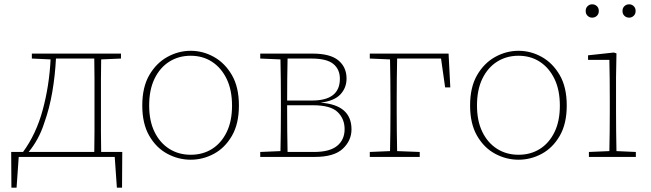

<svg xmlns="http://www.w3.org/2000/svg" viewBox="-20 -729 3023 892"><path d="M186 -159Q173 -118 154 -83.5Q135 -49 113 -23H418Q419 -64 419 -117Q419 -170 419 -213V-267Q419 -310 419 -363Q419 -416 418 -457H240Q236 -378 223 -302Q210 -226 186 -159ZM128 -457V-480H542V-457L450 -453Q449 -413 449 -360.5Q449 -308 449 -267V-213Q449 -170 449 -117Q449 -64 450 -23H548L547 143H523L513 0H67L57 143H33L32 -23H87Q148 -106 178.5 -218.5Q209 -331 215 -453Z M866 13Q809 13 757.5 -14.5Q706 -42 673.5 -98Q641 -154 641 -239Q641 -324 673.5 -380Q706 -436 757.5 -464.5Q809 -493 866 -493Q923 -493 974 -464.5Q1025 -436 1057.5 -380Q1090 -324 1090 -239Q1090 -154 1057.5 -98Q1025 -42 974 -14.5Q923 13 866 13ZM866 -10Q922 -10 965 -37Q1008 -64 1033 -115Q1058 -166 1058 -238Q1058 -311 1033 -362.5Q1008 -414 965 -442Q922 -470 866 -470Q810 -470 766.5 -442.5Q723 -415 698 -363.5Q673 -312 673 -239Q673 -167 698 -116Q723 -65 766.5 -37.5Q810 -10 866 -10Z M1314 -213Q1314 -170 1314.5 -117Q1315 -64 1316 -23H1438Q1512 -23 1546.5 -51.5Q1581 -80 1581 -129Q1581 -177 1548.5 -208.5Q1516 -240 1434 -240H1314ZM1189 0V-23L1283 -27Q1284 -68 1284.5 -120Q1285 -172 1285 -213V-267Q1285 -308 1284.5 -360.5Q1284 -413 1283 -453L1189 -457V-480H1432Q1514 -480 1552 -448.5Q1590 -417 1590 -364Q1590 -321 1561.5 -290.5Q1533 -260 1469 -252Q1613 -242 1613 -128Q1613 -76 1572.5 -38Q1532 0 1443 0ZM1427 -457H1316Q1315 -417 1314.5 -364.5Q1314 -312 1314 -262H1430Q1559 -262 1559 -363Q1559 -407 1528.5 -432Q1498 -457 1427 -457Z M1698 -457V-480H2064L2072 -323H2048L2029 -457H1825Q1824 -416 1823.5 -362Q1823 -308 1823 -261V-213Q1823 -172 1823.5 -120Q1824 -68 1825 -27L1930 -23V0H1698V-23L1792 -27Q1793 -68 1793.5 -120Q1794 -172 1794 -213V-261Q1794 -306 1793.5 -359Q1793 -412 1792 -453Z M2389 13Q2332 13 2280.5 -14.5Q2229 -42 2196.5 -98Q2164 -154 2164 -239Q2164 -324 2196.5 -380Q2229 -436 2280.5 -464.5Q2332 -493 2389 -493Q2446 -493 2497 -464.5Q2548 -436 2580.5 -380Q2613 -324 2613 -239Q2613 -154 2580.5 -98Q2548 -42 2497 -14.5Q2446 13 2389 13ZM2389 -10Q2445 -10 2488 -37Q2531 -64 2556 -115Q2581 -166 2581 -238Q2581 -311 2556 -362.5Q2531 -414 2488 -442Q2445 -470 2389 -470Q2333 -470 2289.5 -442.5Q2246 -415 2221 -363.5Q2196 -312 2196 -239Q2196 -167 2221 -116Q2246 -65 2289.5 -37.5Q2333 -10 2389 -10Z M2716 0V-23L2811 -27Q2812 -68 2812.5 -120Q2813 -172 2813 -213V-263Q2813 -314 2812.5 -362Q2812 -410 2811 -451H2712V-472L2832 -485L2844 -481L2842 -371V-213Q2842 -172 2842.5 -120Q2843 -68 2844 -27L2934 -23V0ZM2731 -647Q2719 -647 2710 -655.5Q2701 -664 2701 -678Q2701 -692 2710 -700.5Q2719 -709 2731 -709Q2744 -709 2753 -700.5Q2762 -692 2762 -678Q2762 -664 2753 -655.5Q2744 -647 2731 -647ZM2903 -647Q2890 -647 2881 -655.5Q2872 -664 2872 -678Q2872 -692 2881 -700.5Q2890 -709 2903 -709Q2915 -709 2924 -700.5Q2933 -692 2933 -678Q2933 -664 2924 -655.5Q2915 -647 2903 -647Z"/></svg>

Font: Source Serif 4 SmText ExtraLight
Style: Regular
Weight: 200
Designer: Frank Grießhammer
Foundry: Adobe
Version: Version 4.005;hotconv 1.1.0;makeotfexe 2.6.0